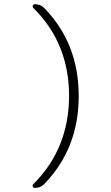

<svg xmlns="http://www.w3.org/2000/svg" viewBox="-20 -790 540 935"><path d="M149.4 125Q142.6 125 139.6 118.7Q136.7 112.3 141.6 107.4Q315.4 -64.5 316.4 -322.3Q316.4 -580.1 141.6 -752Q137.7 -755.9 140.1 -762.7Q142.6 -769.5 149.4 -769.5Q176.8 -769.5 194.3 -752Q363.3 -580.1 363.3 -322.3Q363.3 -65.4 194.3 107.4Q176.8 125 149.4 125Z"/></svg>

Font: Rounded-L Mgen+ 1m light
Style: Regular
Weight: 200
Designer: [Source Han Sans]
Ryoko NISHIZUKA  (kana & ideographs); Paul D. Hunt (Latin, Greek & Cyrillic); Wenlong ZHANG  (bopomofo
Version: Version 1.059.20150602